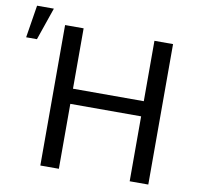

<svg xmlns="http://www.w3.org/2000/svg" viewBox="-183 -870 981 957"><g transform="rotate(10 307.5 -391.0)"><path d="M-98.1 -617.2H-43.5L13.2 -781.7H-71.8ZM628.9 -710.9H534.7V-405.3H176.3V-710.9H82.5V0H176.3V-328.6H534.7V0H628.9Z"/></g></svg>

Font: Roboto
Style: Regular
Weight: 400
Designer: Google
Version: Version 2.137; 2017